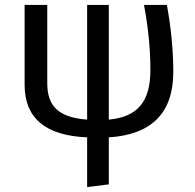

<svg xmlns="http://www.w3.org/2000/svg" viewBox="-20 -547 794 780"><path d="M684 -255C684 -342 675 -433 658 -527H565C582 -437 591 -349 591 -262C591 -134 539 -72 422 -61V-527H334V-61C217 -70 172 -116 172 -209V-527H80V-202C80 -67 165 4 334 11V213L422 202V11C597 0 684 -89 684 -255Z"/></svg>

Font: Fira Sans
Style: Regular
Weight: 400
Designer: Carrois Corporate & Edenspiekermann AG
Foundry: Carrois Corporate GbR & Edenspiekermann AG
Version: Version 4.203